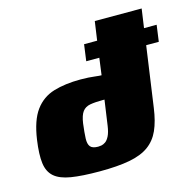

<svg xmlns="http://www.w3.org/2000/svg" viewBox="-95 -724 836 823"><g transform="rotate(-15 323.5 -312.0)"><path d="M325 -542H383L395 -626H603L591 -542H647L637 -469H581L543 -201Q535 -143 517.5 -104Q500 -65 467.5 -41.5Q435 -18 382 -8Q329 2 249 2Q171 2 122.5 -6Q74 -14 49.5 -35.5Q25 -57 20 -96Q15 -135 24 -198Q36 -282 68 -325.5Q100 -369 151 -384.5Q202 -400 271 -400Q290 -400 305.5 -399Q321 -398 332.5 -396.5Q344 -395 352 -394.5Q360 -394 363 -394L373 -469H315ZM270 -102Q276 -102 284.5 -103.5Q293 -105 302.5 -111.5Q312 -118 320 -134Q328 -150 332 -178L348 -290Q347 -290 346 -290Q345 -290 344.5 -290Q344 -290 343 -290Q342 -290 341 -290Q306 -290 284 -286Q262 -282 250 -266Q238 -250 233 -215Q228 -175 227 -150Q226 -125 235.5 -113.5Q245 -102 270 -102Z"/></g></svg>

Font: Genos Thin Black
Style: Italic
Weight: 900
Italic angle: -8°
Version: Version 1.010